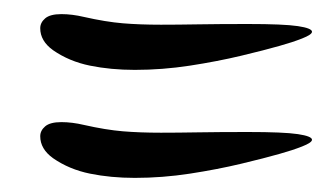

<svg xmlns="http://www.w3.org/2000/svg" viewBox="-20 -386 470 272"><path d="M171 -287Q137 -287 107.5 -293Q78 -299 55 -315Q37 -328 37 -346Q37 -354 44 -360Q51 -366 67 -366Q82 -366 99 -362Q130 -355 154 -353Q178 -351 208 -351Q231 -351 260.5 -351.5Q290 -352 331 -352Q382 -352 402 -349Q422 -346 422 -341Q422 -337 408 -331.5Q394 -326 376 -321Q355 -315 321.5 -307Q288 -299 249 -293Q210 -287 171 -287ZM171 -134Q137 -134 107.5 -140Q78 -146 55 -162Q37 -175 37 -193Q37 -201 44 -207Q51 -213 67 -213Q82 -213 99 -209Q130 -202 154 -200Q178 -198 208 -198Q231 -198 260.5 -198.5Q290 -199 331 -199Q382 -199 402 -196Q422 -193 422 -188Q422 -184 408 -178.5Q394 -173 376 -168Q355 -162 321.5 -154Q288 -146 249 -140Q210 -134 171 -134Z"/></svg>

Font: Grechen Fuemen
Style: Regular
Weight: 400
Designer: Robert E. Leuschke
Foundry: Robert E. Leuschke
Version: Version 1.010; ttfautohint (v1.8.3)